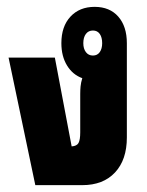

<svg xmlns="http://www.w3.org/2000/svg" viewBox="-20 -540 430 560"><path d="M83 0 5 -372H140L189 -113Q204 -114 209 -123Q214 -132 214 -154V-266Q214 -277 215 -288Q216 -299 220 -312Q192 -322 175.5 -349Q159 -376 159 -414Q159 -463 185.5 -491.5Q212 -520 256 -520Q300 -520 325 -491.5Q350 -463 350 -414V-139Q350 -74 315.5 -37Q281 0 220 0ZM251 -378Q264 -378 271 -388Q278 -398 278 -414Q278 -431 271 -441Q264 -451 251 -451Q238 -451 230.5 -441Q223 -431 223 -414Q223 -398 230.5 -388Q238 -378 251 -378Z"/></svg>

Font: Noto Sans Thai Looped UI Condensed ExtraBold
Style: Regular
Weight: 800
Width: 3
Designer: Cadson Demak Team
Foundry: Cadson Demak Co., Ltd.
Version: Version 1.000